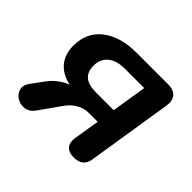

<svg xmlns="http://www.w3.org/2000/svg" viewBox="-122 -643 805 805"><g transform="rotate(45 280.5 -240.5)"><path d="M396 8Q367 8 353 -8Q339 -24 343 -52L362 -169H309Q280 -169 255 -154Q230 -139 212 -113L147 -21Q129 4 105.5 7Q82 10 62.5 -1.5Q43 -13 36.5 -34.5Q30 -56 48 -80L89 -136Q104 -156 125.5 -172Q147 -188 169 -196Q118 -207 91 -239.5Q64 -272 64 -322Q64 -402 121 -445.5Q178 -489 272 -489H460Q492 -489 507.5 -471.5Q523 -454 518 -422L458 -43Q451 8 396 8ZM268 -251H375L400 -407H286Q236 -407 209.5 -384.5Q183 -362 183 -323Q183 -251 268 -251Z"/></g></svg>

Font: Nunito
Style: Bold Italic
Weight: 700
Italic angle: -9°
Designer: Vernon Adams
Foundry: Vernon Adams
Version: Version 3.601; ttfautohint (v1.8.2.53-6de2)